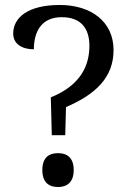

<svg xmlns="http://www.w3.org/2000/svg" viewBox="-20 -744 514 771"><path d="M184 -353 188 -201H242L245 -314C364 -365 436 -433 436 -543C436 -657 346 -724 220 -724C93 -724 33 -674 33 -609C33 -568 68 -546 116 -546C116 -615 145 -675 228 -675C306 -675 339 -629 339 -560C339 -480 303 -401 184 -353ZM213 7C247 7 276 -10 276 -61C276 -113 247 -129 213 -129C178 -129 150 -113 150 -61C150 -10 178 7 213 7Z"/></svg>

Font: Noto Serif Balinese
Style: Regular
Weight: 400
Designer: Monotype Design Team
Foundry: Monotype Imaging Inc.
Version: Version 2.005